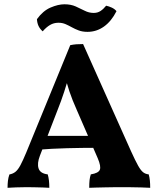

<svg xmlns="http://www.w3.org/2000/svg" viewBox="-20 -892 752 915"><path d="M376 -682 604.4 -171.4Q625.2 -125.6 638.2 -102.5Q651.2 -79.4 662.4 -70.9Q673.6 -62.4 688.6 -61Q692.6 -48 694.2 -32.1Q695.8 -16.2 695.8 3Q679.8 2 652.8 1.2Q625.8 0.4 598.9 0.2Q572 0 556 0Q544 0 523.5 0.2Q503 0.4 480 0.9Q457 1.4 436.9 1.9Q416.8 2.4 405.2 3Q405.2 -18.6 406.8 -33.5Q408.4 -48.4 412.8 -61Q449 -66.8 455.7 -82.9Q462.4 -99 445.8 -137.8L346.4 -366.8Q324.6 -415.2 310.7 -456.6Q296.8 -498 287.4 -540.4H311.6Q299.6 -497 285.9 -454.6Q272.2 -412.2 254.2 -367.2L170.2 -150Q156 -113.2 163.9 -89.2Q171.8 -65.2 207.4 -61Q211.4 -47.8 213.2 -32Q215 -16.2 215 3Q204 2 184.7 1.5Q165.4 1 144.1 0.5Q122.8 0 106.8 0Q81.8 0 56.2 1Q30.6 2 16 3Q16 -14.8 17.8 -30.2Q19.6 -45.6 24.8 -60.6Q41.6 -63.6 53.6 -73.2Q65.6 -82.8 77.2 -104.4Q88.8 -126 104.8 -164.4L314.8 -676.8Q330.8 -680 344.1 -681Q357.4 -682 376 -682ZM423.2 -244.6 439.4 -187.6Q372 -187.6 299 -185.7Q226 -183.8 158 -178.2L173.4 -244.6ZM397.2 -740.2Q373.2 -740.2 355.3 -746.9Q337.4 -753.6 322.6 -761.9Q307.8 -770.2 292.5 -776.9Q277.2 -783.6 258.6 -783.6Q236.2 -783.6 218.3 -772.9Q200.4 -762.2 183.4 -742.6Q169.8 -754.8 163.5 -768.5Q157.2 -782.2 156 -800.6Q184.6 -840.4 220.9 -856Q257.2 -871.6 287.4 -871.6Q317.6 -871.6 340.8 -861.3Q364 -851 384 -840.7Q404 -830.4 426.8 -830.4Q445.4 -830.4 459.5 -839.9Q473.6 -849.4 485.8 -864.8Q499.2 -862 512.8 -855.7Q526.4 -849.4 535.2 -838.8Q510.8 -790.6 475.4 -765.4Q440 -740.2 397.2 -740.2Z"/></svg>

Font: Vollkorn
Style: Regular
Weight: 400
Designer: Friedrich Althausen
Foundry: Friedrich Althausen
Version: Version 4.104